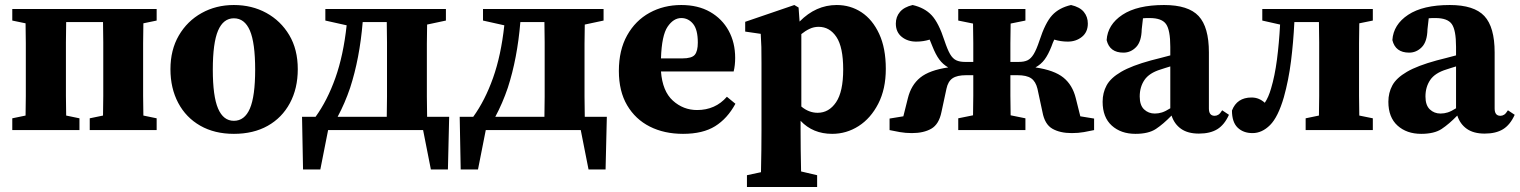

<svg xmlns="http://www.w3.org/2000/svg" viewBox="-20 -519 6063 766"><path d="M29 0V-47L82 -58Q83 -94 83 -136Q83 -178 83 -210V-273Q83 -305 83 -347Q83 -389 82 -426L29 -437V-483H605V-437L552 -426Q551 -389 551 -347Q551 -305 551 -273V-210Q551 -178 551 -136.5Q551 -95 552 -58L605 -47V0H338V-47L391 -58Q392 -95 392 -136.5Q392 -178 392 -210V-273Q392 -306 392 -350Q392 -394 391 -431H244Q243 -394 243 -350Q243 -306 243 -273V-210Q243 -178 243 -136.5Q243 -95 244 -58L297 -47V0Z M913 15Q836 15 779 -17.5Q722 -50 691 -108.5Q660 -167 660 -243Q660 -320 693.5 -377.5Q727 -435 784.5 -467Q842 -499 913 -499Q985 -499 1042.5 -467.5Q1100 -436 1134 -379Q1168 -322 1168 -243Q1168 -166 1136.5 -107.5Q1105 -49 1048 -17Q991 15 913 15ZM913 -37Q956 -37 977 -86Q998 -135 998 -241Q998 -348 977 -397Q956 -446 913 -446Q871 -446 850 -397Q829 -348 829 -241Q829 -135 850 -86Q871 -37 913 -37Z M1377 -169Q1356 -107 1327 -53H1523Q1524 -90 1524 -133.5Q1524 -177 1524 -210V-273Q1524 -306 1524 -350Q1524 -394 1523 -431H1427Q1415 -286 1377 -169ZM1278 -437V-483H1759V-437L1684 -421Q1683 -385 1683 -345Q1683 -305 1683 -273V-210Q1683 -177 1683 -133.5Q1683 -90 1684 -53H1772L1767 157H1699L1668 0H1289L1258 157H1189L1185 -53H1239Q1286 -118 1318 -208Q1350 -298 1363 -418Z M2006 -169Q1985 -107 1956 -53H2152Q2153 -90 2153 -133.5Q2153 -177 2153 -210V-273Q2153 -306 2153 -350Q2153 -394 2152 -431H2056Q2044 -286 2006 -169ZM1907 -437V-483H2388V-437L2313 -421Q2312 -385 2312 -345Q2312 -305 2312 -273V-210Q2312 -177 2312 -133.5Q2312 -90 2313 -53H2401L2396 157H2328L2297 0H1918L1887 157H1818L1814 -53H1868Q1915 -118 1947 -208Q1979 -298 1992 -418Z M2698 -447Q2667 -447 2643.5 -412.5Q2620 -378 2617 -286H2702Q2740 -286 2752 -300.5Q2764 -315 2764 -349Q2764 -401 2745 -424Q2726 -447 2698 -447ZM2705 15Q2630 15 2572.5 -14Q2515 -43 2482 -99Q2449 -155 2449 -236Q2449 -319 2482 -378Q2515 -437 2571.5 -468Q2628 -499 2698 -499Q2765 -499 2813 -471.5Q2861 -444 2887 -396.5Q2913 -349 2913 -288Q2913 -258 2907 -234H2617Q2623 -155 2664.5 -117.5Q2706 -80 2761 -80Q2834 -80 2880 -133L2914 -105Q2882 -46 2833 -15.5Q2784 15 2705 15Z M2960 227V180L3016 168Q3017 121 3017.5 80Q3018 39 3018 3V-268Q3018 -309 3017.5 -331.5Q3017 -354 3015 -384L2953 -393V-432L3149 -499L3166 -489L3170 -433Q3235 -499 3318 -499Q3373 -499 3417 -470Q3461 -441 3487.5 -384Q3514 -327 3514 -244Q3514 -164 3484 -105.5Q3454 -47 3405.5 -16Q3357 15 3300 15Q3223 15 3174 -37V2Q3174 38 3174.5 78.5Q3175 119 3176 165L3240 180V227ZM3246 -412Q3227 -412 3210 -404Q3193 -396 3177 -383V-94Q3207 -69 3242 -69Q3287 -69 3315.5 -111Q3344 -153 3344 -242Q3344 -331 3317 -371.5Q3290 -412 3246 -412Z M4345 0Q4327 4 4304.5 8Q4282 12 4256 12Q4209 12 4178.5 -5.5Q4148 -23 4139 -72L4119 -165Q4112 -194 4094 -206.5Q4076 -219 4039 -219H4011Q4011 -180 4011 -137.5Q4011 -95 4012 -59L4071 -47V0H3803V-47L3862 -59Q3863 -95 3863 -137.5Q3863 -180 3863 -219H3835Q3798 -219 3780 -206.5Q3762 -194 3756 -165L3736 -72Q3726 -23 3695.5 -5.5Q3665 12 3618 12Q3593 12 3570 8Q3547 4 3529 0V-46L3584 -55L3602 -127Q3615 -180 3651.5 -209.5Q3688 -239 3763 -250Q3742 -262 3727.5 -281.5Q3713 -301 3700 -334Q3697 -341 3694.5 -347.5Q3692 -354 3689 -361Q3676 -357 3663 -355Q3650 -353 3635 -353Q3601 -353 3577.5 -372Q3554 -391 3554 -425Q3554 -452 3570.5 -471.5Q3587 -491 3621 -499Q3669 -488 3697 -458Q3725 -428 3748 -357Q3760 -321 3770.5 -303Q3781 -285 3795 -278.5Q3809 -272 3829 -272H3863Q3863 -307 3863 -348Q3863 -389 3862 -425L3803 -437V-483H4071V-437L4012 -425Q4011 -388 4011 -346Q4011 -304 4011 -272H4045Q4066 -272 4079.5 -278.5Q4093 -285 4104 -303Q4115 -321 4127 -357Q4150 -428 4177.5 -458Q4205 -488 4253 -499Q4288 -491 4304 -471.5Q4320 -452 4320 -425Q4320 -391 4296.5 -372Q4273 -353 4240 -353Q4212 -353 4186 -361Q4183 -354 4180 -347.5Q4177 -341 4175 -334Q4162 -301 4147.5 -281.5Q4133 -262 4111 -250Q4186 -239 4222.5 -209.5Q4259 -180 4272 -127L4290 -55L4345 -46Z M4763 14Q4719 14 4692 -5Q4665 -24 4654 -58Q4621 -24 4591.5 -4.5Q4562 15 4510 15Q4452 15 4415.5 -18Q4379 -51 4379 -113Q4379 -149 4395 -178.5Q4411 -208 4453 -232.5Q4495 -257 4572 -278Q4592 -283 4611 -288Q4630 -293 4649 -298V-332Q4649 -399 4632 -423Q4615 -447 4567 -447Q4560 -447 4554 -447Q4548 -447 4540 -446L4535 -402Q4534 -353 4512.5 -331Q4491 -309 4462 -309Q4407 -309 4395 -359Q4399 -421 4458 -460Q4517 -499 4624 -499Q4721 -499 4762 -455Q4803 -411 4803 -310V-86Q4803 -57 4826 -57Q4834 -57 4841 -61.5Q4848 -66 4856 -79L4883 -61Q4865 -21 4836.5 -3.5Q4808 14 4763 14ZM4527 -134Q4527 -99 4544.5 -82.5Q4562 -66 4587 -66Q4602 -66 4616 -70.5Q4630 -75 4649 -87V-254Q4639 -251 4629.5 -248Q4620 -245 4611 -242Q4565 -228 4546 -200Q4527 -172 4527 -134Z M4977 12Q4940 12 4917.5 -10Q4895 -32 4895 -78Q4915 -130 4973 -130Q4989 -130 5002 -124.5Q5015 -119 5026 -109Q5041 -131 5051 -166Q5066 -216 5074.5 -281Q5083 -346 5087 -421L5016 -437V-483H5457V-437L5403 -426Q5402 -389 5402 -347Q5402 -305 5402 -273V-210Q5402 -178 5402 -136.5Q5402 -95 5403 -58L5457 -47V0H5189V-47L5242 -58Q5243 -94 5243 -136Q5243 -178 5243 -210V-273Q5243 -306 5243 -350Q5243 -394 5242 -431H5144Q5140 -350 5130.5 -274.5Q5121 -199 5102 -131Q5079 -52 5047 -20Q5015 12 4977 12Z M5903 14Q5859 14 5832 -5Q5805 -24 5794 -58Q5761 -24 5731.5 -4.5Q5702 15 5650 15Q5592 15 5555.5 -18Q5519 -51 5519 -113Q5519 -149 5535 -178.5Q5551 -208 5593 -232.5Q5635 -257 5712 -278Q5732 -283 5751 -288Q5770 -293 5789 -298V-332Q5789 -399 5772 -423Q5755 -447 5707 -447Q5700 -447 5694 -447Q5688 -447 5680 -446L5675 -402Q5674 -353 5652.5 -331Q5631 -309 5602 -309Q5547 -309 5535 -359Q5539 -421 5598 -460Q5657 -499 5764 -499Q5861 -499 5902 -455Q5943 -411 5943 -310V-86Q5943 -57 5966 -57Q5974 -57 5981 -61.5Q5988 -66 5996 -79L6023 -61Q6005 -21 5976.5 -3.5Q5948 14 5903 14ZM5667 -134Q5667 -99 5684.5 -82.5Q5702 -66 5727 -66Q5742 -66 5756 -70.5Q5770 -75 5789 -87V-254Q5779 -251 5769.5 -248Q5760 -245 5751 -242Q5705 -228 5686 -200Q5667 -172 5667 -134Z"/></svg>

Font: Source Serif 4
Style: Bold
Weight: 700
Designer: Frank Grießhammer
Foundry: Adobe
Version: Version 4.005;hotconv 1.1.0;makeotfexe 2.6.0